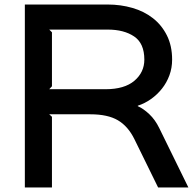

<svg xmlns="http://www.w3.org/2000/svg" viewBox="-20 -830 859 850"><path d="M814 0H680L575 -214Q547 -271 502 -297.5Q457 -324 380 -324H198L210 -313V0H90V-810H457Q514 -810 566 -795Q618 -780 657 -749.5Q696 -719 719 -673Q742 -627 742 -566Q742 -529 730 -496.5Q718 -464 697 -437.5Q676 -411 648.5 -391.5Q621 -372 590 -362V-360Q615 -349 641 -324.5Q667 -300 685 -263ZM619 -566Q619 -638 574 -668.5Q529 -699 457 -699H198L210 -687V-448L198 -435H447Q531 -435 575 -472.5Q619 -510 619 -566Z"/></svg>

Font: Sinkin Sans 500 Medium
Style: 500 Medium
Weight: 500
Designer: Keith Bates
Foundry: K-Type
Version: Sinkin Sans (version 1.0)  by Keith Bates   •   © 2014   www